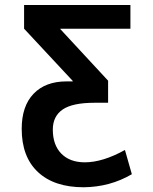

<svg xmlns="http://www.w3.org/2000/svg" viewBox="-20 -540 631 790"><path d="M228.5 -419.9 424.8 -208V-117.2H369.1Q278.3 -117.2 237.8 -89.4Q197.3 -61.5 197.3 -6.8Q197.3 56.6 232.4 92.3Q267.6 127.9 329.1 127.9Q402.3 127.9 494.1 77.1L522.5 176.8Q432.6 229.5 324.2 230.5Q203.1 230.5 136.2 168Q69.3 105.5 69.3 -9.8Q69.3 -103.5 118.2 -154.3Q167 -205.1 253.9 -205.1H279.3V-207L79.1 -421.9V-519.5H516.6V-421.9H228.5Z"/></svg>

Font: Mgen+ 1c bold
Style: Bold
Weight: 700
Designer: [Source Han Sans]
Ryoko NISHIZUKA  (kana & ideographs); Paul D. Hunt (Latin, Greek & Cyrillic); Wenlong ZHANG  (bopomofo
Version: Version 1.059.20150602